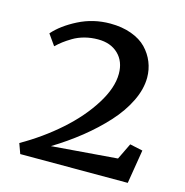

<svg xmlns="http://www.w3.org/2000/svg" viewBox="-97 -727 788 817"><g transform="rotate(15 297.5 -318.0)"><path d="M47.4 -44.4Q138.2 -96.2 213.1 -162.6Q288.1 -229 334.2 -302.5Q380.4 -376 380.4 -438Q380.4 -492.7 346.9 -524.9Q313.5 -557.1 257.8 -557.1Q227.1 -557.1 199.2 -549.8Q171.4 -542.5 148.9 -529.1Q126.5 -515.6 112.8 -505.1Q99.1 -494.6 84 -480.5L50.3 -528.3Q86.4 -569.8 151.1 -602.8Q215.8 -635.7 290.5 -635.7Q342.8 -635.7 384 -620.6Q425.3 -605.5 450.2 -579.6Q475.1 -553.7 488 -521.5Q501 -489.3 501 -453.6Q501 -403.3 474.9 -349.4Q448.7 -295.4 403.3 -245.6Q357.9 -195.8 301.8 -150.9Q245.6 -106 180.7 -66.4L470.2 -89.4L504.9 -161.1L561.5 -148.9L537.1 0H63.5Z"/></g></svg>

Font: HaufeMerriweather
Style: Regular
Weight: 400
Designer: Eben Sorkin ( eben@eyebytes.com )
Foundry: Eben Sorkin
Version: Version 1.56